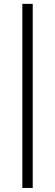

<svg xmlns="http://www.w3.org/2000/svg" viewBox="-20 -730 278 971"><path d="M145.5 -710.5V220.5H93V-710.5Z"/></svg>

Font: Anek Malayalam Medium Light
Style: Regular
Weight: 300
Version: Version 1.003